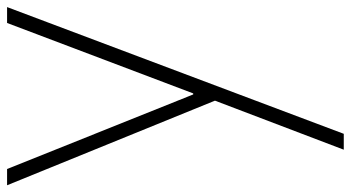

<svg xmlns="http://www.w3.org/2000/svg" viewBox="-256 -425 1015 556"><g transform="rotate(-90 252.0 -146.5)"><path d="M97 341 239 -32 -6 -634H41L257 -95H260L464 -634H510L143 341Z"/></g></svg>

Font: Matangi Light
Style: Regular
Weight: 300
Designer: Prashant Pant
Foundry: The Graphic Ant
Version: Version 3.002